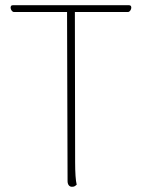

<svg xmlns="http://www.w3.org/2000/svg" viewBox="-20 -708 543 736"><path d="M256 8Q248 8 243.5 2Q239 -4 239 -14L237 -675L267 -677L268 -87Q268 -56 269.5 -34Q271 -12 274 0Q271 3 267 5.5Q263 8 256 8ZM32 -662Q28 -663 25 -667Q22 -671 21 -676Q20 -681 22 -684.5Q24 -688 29 -688H475Q480 -688 482 -684.5Q484 -681 483 -676Q482 -671 479 -667Q476 -663 472 -662Q435 -662 397.5 -662Q360 -662 322.5 -662Q285 -662 248 -662Q212 -662 176 -662Q140 -662 104 -662Q68 -662 32 -662Z"/></svg>

Font: Arima Thin Thin
Style: Regular
Weight: 250
Version: Version 1.100